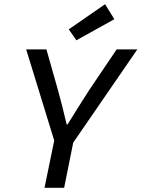

<svg xmlns="http://www.w3.org/2000/svg" viewBox="-20 -890 671 910"><path d="M191 0 237 -224 104 -656H200L255 -462Q266 -422 277 -378.5Q288 -335 296 -300H300Q320 -333 348 -377Q376 -421 402 -462L533 -656H631L327 -214L284 0ZM342 -699 306 -751 478 -870 522 -799Z"/></svg>

Font: Source Code Pro Medium
Style: Italic
Weight: 500
Italic angle: -11°
Monospace: yes
Designer: Paul D. Hunt, Teo Tuominen
Foundry: Adobe Systems Incorporated
Version: Version 1.050;PS 1.000;hotconv 16.6.51;makeotf.lib2.5.65220